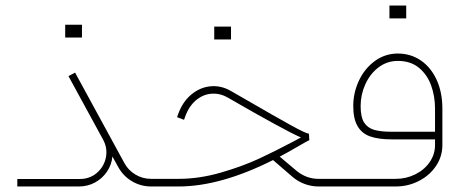

<svg xmlns="http://www.w3.org/2000/svg" viewBox="-20 -675 1700 695"><path d="M265.6 0Q297.8 0 324.4 -14.7Q351.1 -29.4 367.6 -54.2Q384.2 -79 386.9 -108.5L408.5 -69.4Q426.5 -37.2 458.2 -18.6Q489.9 0 527.1 0H540V-27.6H527.1Q496.3 -27.6 470.4 -43Q444.4 -58.4 430.1 -85L251.8 -412.2L227.9 -399.4L353.4 -169.1Q369.9 -138.3 363.3 -105Q356.6 -71.7 330.9 -49.4Q305.1 -27.1 268.8 -27.1H42.7V0ZM276.7 -539.1Q276.7 -553.3 276.7 -562.5Q276.7 -571.7 276.7 -585.5Q262.4 -585.5 253.7 -585.5Q244.9 -585.5 235.3 -585.5Q227.9 -585.5 216 -585.5Q216 -571.7 216 -562.5Q216 -553.3 216 -539.1Q216 -539.1 227.3 -539.1Q238.5 -539.1 256.9 -539.1Q256.9 -539.1 276.7 -539.1Z M526.2 0H626.4Q778 0 968.3 -95.6L1037.7 -35.8Q1057 -18.8 1081.8 -9.4Q1106.6 0 1132.8 0H1177.4V-27.6H1132.8Q1090.1 -27.6 1054.7 -55.6L992.6 -108Q1023.9 -124.5 1068 -150.3Q1078.1 -156.2 1082.3 -158.5Q1097 -166.8 1099.7 -167.3L1098.3 -191.2Q1088.2 -191.2 1032.4 -222Q976.6 -252.8 879.1 -309.3Q834.1 -335.5 815.3 -346Q779.9 -366.3 741.7 -362.6Q703.6 -358.9 672.1 -332.5Q640.6 -306.1 624.5 -261L620.9 -250.9L646.1 -241.3L649.8 -251.4Q663.1 -289.5 688.6 -311.4Q714.2 -333.2 744.7 -335.7Q775.3 -338.2 802.8 -322.6Q803.3 -322.2 804.7 -321.7Q915.4 -257.8 972.4 -227Q1038.6 -190.7 1069.4 -177.4Q1061.6 -173.3 1040 -161.8Q975.2 -127.3 915.4 -99.7Q855.7 -72.2 778.3 -49.9Q700.8 -27.6 626.4 -27.6H526.2Q508.7 -26.2 501.8 -20Q494.9 -13.8 501.8 -7.6Q508.7 -1.4 526.2 0ZM816.2 -532.2Q816.2 -546.4 816.2 -555.6Q816.2 -564.8 816.2 -578.6Q801.9 -578.6 793.2 -578.6Q784.5 -578.6 774.8 -578.6Q767.5 -578.6 755.5 -578.6Q755.5 -564.8 755.5 -555.6Q755.5 -546.4 755.5 -532.2Q755.5 -532.2 766.8 -532.2Q778 -532.2 796.4 -532.2Q796.4 -532.2 816.2 -532.2Z M1397.1 -198.1Q1357.1 -198.1 1333.6 -205.2Q1310.2 -212.3 1297.8 -231.8Q1285.4 -251.4 1285.4 -291.4Q1285.4 -332.3 1302.4 -369.9Q1319.4 -407.6 1350.2 -431.1Q1381 -454.5 1420 -454.5Q1466.9 -454.5 1497 -429.2Q1527.1 -404 1540.9 -364.9Q1554.7 -325.8 1554.7 -282.2V-198.1ZM1163.6 0H1412.2Q1457.7 0 1496.8 -20.2Q1535.8 -40.4 1558.6 -74.7Q1581.3 -108.9 1581.3 -149.8V-282.2Q1581.3 -340.1 1560.9 -385.3Q1540.4 -430.6 1503.7 -455.9Q1466.9 -481.2 1420 -481.2Q1374.1 -481.2 1337.1 -454.3Q1300.1 -427.4 1279.4 -383.5Q1258.7 -339.6 1258.7 -291.4Q1258.7 -244.9 1274.4 -218.3Q1290 -191.6 1320.1 -181.1Q1350.2 -170.5 1397.1 -170.5H1554.7V-149.8Q1554.7 -116.3 1535.4 -88.2Q1516.1 -60.2 1483.2 -43.9Q1450.4 -27.6 1412.2 -27.6H1163.6Q1146.1 -26.2 1139.2 -20Q1132.4 -13.8 1139.2 -7.6Q1146.1 -1.4 1163.6 0ZM1450.4 -608.5Q1450.4 -622.7 1450.4 -631.9Q1450.4 -641.1 1450.4 -654.9Q1436.1 -654.9 1427.4 -654.9Q1418.7 -654.9 1409 -654.9Q1401.7 -654.9 1389.7 -654.9Q1389.7 -641.1 1389.7 -631.9Q1389.7 -622.7 1389.7 -608.5Q1389.7 -608.5 1401 -608.5Q1412.2 -608.5 1430.6 -608.5Q1430.6 -608.5 1450.4 -608.5Z"/></svg>

Font: Arad-FD-VF Thin
Style: Regular
Weight: 100
Designer: Mohammad Darvishi
Version: Version 1.010;September 21, 2024;FontCreator 15.0.0.2992 64-